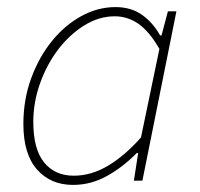

<svg xmlns="http://www.w3.org/2000/svg" viewBox="-20 -510 564 542"><path d="M186 12Q123 12 84.5 -31.5Q46 -75 46 -160Q46 -229 68 -289Q90 -349 126.5 -394Q163 -439 209.5 -464.5Q256 -490 306 -490Q350 -490 381 -468Q412 -446 432 -410H436L454 -478H478L382 0H358L370 -78H366Q328 -39 282.5 -13.5Q237 12 186 12ZM188 -14Q238 -14 285.5 -42.5Q333 -71 378 -122L430 -372Q401 -422 370.5 -443Q340 -464 304 -464Q259 -464 217.5 -438Q176 -412 144 -370Q112 -328 93 -274.5Q74 -221 74 -166Q74 -89 104.5 -51.5Q135 -14 188 -14Z"/></svg>

Font: TypoPRO Source Sans Pro
Style: Italic
Weight: 200
Italic angle: -11°
Designer: Paul D. Hunt
Foundry: Adobe Systems Incorporated
Version: Version 1.075;PS 2.000;hotconv 1.0.86;makeotf.lib2.5.63406